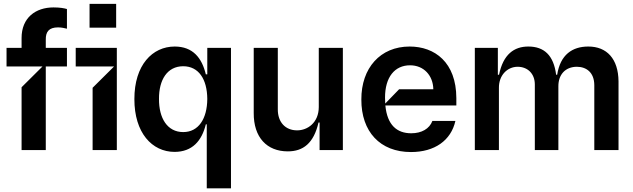

<svg xmlns="http://www.w3.org/2000/svg" viewBox="-20 -801 3381 1025"><path d="M458.1 -780.5V-653.4H600.1V-780.5ZM95.2 -545.5H14.9V-446H206.7L95.2 -335.2V0H224.4V-446H337.4V-545.5H224.4V-588.8C223.4 -631 241.1 -654.8 289.8 -654.8C308.6 -654.8 325.6 -650.6 337.4 -647.7V-752.8C322.8 -757.1 300.4 -761.4 265.6 -761.4C170.8 -761.4 94.8 -707 95.2 -597.3ZM384.2 -446H588.8L474.4 -332.4V0H603.7V-545.5H384.2Z M1213.1 204.5V-545.5H1086.6V-404.1H1078.8C1057.9 -491.8 1009.6 -552.6 912.6 -552.6C793.7 -552.6 697.1 -453.8 697.4 -272C697.1 -92.3 791.2 9.6 911.9 9.9C1006.7 9.6 1057.2 -49 1078.8 -137.1H1083.8V204.5ZM958.1 -95.9C872.9 -95.9 828.1 -170.5 828.8 -272.7C828.1 -374.3 872.2 -447.1 958.1 -447.4C1040.5 -447.1 1085.9 -378.6 1086.6 -272.7C1085.9 -166.9 1039.8 -95.9 958.1 -95.9Z M1516.3 7.1C1598.4 7.1 1654.8 -35.9 1680.4 -147H1686.1V0H1810.4V-545.5H1681.8V-229.4C1681.5 -146.3 1622.2 -105.1 1566.1 -105.1C1503.6 -105.1 1462.4 -148.8 1463.1 -218V-545.5H1334.5V-198.2C1333.5 -67.1 1405.2 7.1 1516.3 7.1Z M2416.2 -277C2415.8 -468.4 2300.8 -552.6 2166.9 -552.6C2010.3 -552.6 1908.4 -437.9 1909.1 -269.9C1908.4 -98.4 2008.9 10.7 2174 10.7C2300.4 10.7 2387.8 -51.1 2411.2 -155.5H2288.4C2272.7 -113.3 2230.5 -89.5 2175.4 -89.5C2099.1 -89.5 2047.2 -133.2 2037.3 -237.9H2416.2ZM2036.6 -248.2C2035.9 -258.2 2035.5 -268.5 2035.5 -279.1C2035.2 -390.3 2088.1 -452.4 2169 -452.4C2242.2 -452.4 2291.9 -398.4 2293.3 -324.6H2110.8Z M2643.5 0V-331.7C2642.8 -398.8 2687.5 -444.2 2743.6 -444.6C2797.2 -444.2 2834.5 -407.7 2835.2 -351.6V0H2960.9V-340.2C2960.6 -401.6 2996.8 -444.2 3059.7 -444.6C3111.2 -444.2 3152.3 -413.7 3152.7 -346.6V0H3282V-366.5C3280.9 -487.9 3218.8 -552.6 3120.7 -552.6C3035.2 -552.6 2971.2 -508.9 2954.5 -402H2948.9C2935.7 -506 2884.6 -552.6 2800.4 -552.6C2724.4 -552.6 2666.2 -510.7 2644.2 -402H2637.8V-545.5H2514.9V0Z"/></svg>

Font: Riot Sans 2.0
Style: Bold
Weight: 600
Designer: Rasmus Andersson
Foundry: rsms
Version: Version 3.006;hotconv 1.0.109;makeotfexe 2.5.65596